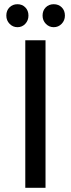

<svg xmlns="http://www.w3.org/2000/svg" viewBox="-20 -891 336 911"><path d="M100 -700H196V0H100ZM115 -817Q115 -794 100 -778Q85 -762 63 -762Q41 -762 25.5 -778Q10 -794 10 -817Q10 -841 25 -856Q40 -871 63 -871Q85 -871 100 -856Q115 -841 115 -817ZM288 -817Q288 -794 272.5 -778Q257 -762 235 -762Q213 -762 197.5 -778Q182 -794 182 -817Q182 -841 197 -856Q212 -871 235 -871Q258 -871 273 -856Q288 -841 288 -817Z"/></svg>

Font: Montserrat arm2
Style: Regular
Weight: 400
Designer: Julieta Ulanovsky
Foundry: Julieta Ulanovsky
Version: Version 6.000